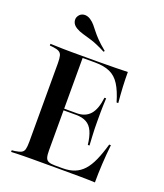

<svg xmlns="http://www.w3.org/2000/svg" viewBox="-140 -858 816 953"><g transform="rotate(20 268.0 -382.0)"><path d="M142.7 -2.4Q119.4 -2.4 98 -2Q76.6 -1.6 60.1 -1.2Q43.5 -0.8 31.5 0V-8.9L47.6 -10.5Q69.4 -13.7 80.6 -19.4Q91.9 -25 95.6 -38.7Q99.2 -52.4 99.2 -78.2V-492.7Q99.2 -518.5 95.6 -532.3Q91.9 -546 80.6 -552Q69.4 -558.1 47.6 -560.5L31.5 -562.1V-571Q43.5 -571 60.1 -570.2Q76.6 -569.4 98 -569Q119.4 -568.5 142.7 -568.5H153.2H280.6Q337.1 -568.5 375.8 -569.4Q414.5 -570.2 440.3 -571Q440.3 -533.9 442.3 -493.5Q444.4 -453.2 448.4 -409.7H439.5Q423.4 -465.3 402.4 -498.4Q381.5 -531.5 350 -545.6Q318.5 -559.7 271 -559.7H205.6V-71.8Q205.6 -46.8 209.7 -33.9Q213.7 -21 225.8 -16.1Q237.9 -11.3 259.7 -11.3H300Q335.5 -11.3 362.1 -21.8Q388.7 -32.3 409.3 -54.8Q429.8 -77.4 446 -113.7Q462.1 -150 476.6 -200.8H485.5Q479.8 -148.4 477 -98Q474.2 -47.6 474.2 0Q442.7 -1.6 397.6 -2Q352.4 -2.4 284.7 -2.4H153.2ZM180.6 -283.1V-291.9H339.5V-283.1ZM377.4 -162.9Q372.6 -205.6 360.5 -232.3Q348.4 -258.9 326.6 -271Q304.8 -283.1 271.8 -283.1V-291.9Q316.9 -291.9 342.3 -320.6Q367.7 -349.2 375 -411.3H383.9Q381.5 -362.1 381.5 -335.9Q381.5 -309.7 381.5 -287.1Q381.5 -269.4 381.9 -251.6Q382.3 -233.9 383.5 -212.9Q384.7 -191.9 386.3 -162.9ZM292.7 -624.2Q246 -648.4 216.1 -657.7Q186.3 -666.9 166.9 -672.2Q147.6 -677.4 129.8 -687.9Q111.3 -699.2 106.9 -715.7Q102.4 -732.3 111.3 -746Q121 -761.3 138.3 -763.7Q155.6 -766.1 173.4 -754.8Q188.7 -744.4 198.4 -732.7Q208.1 -721 219.4 -706.5Q230.6 -691.9 248.4 -673.4Q266.1 -654.8 296.8 -629.8Z"/></g></svg>

Font: Playfair 144pt SemiCondensed SemiBold
Style: Regular
Weight: 600
Width: 4
Designer: Claus Eggers Sørensen
Foundry: Claus Eggers Sørensen
Version: Version 2.203